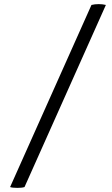

<svg xmlns="http://www.w3.org/2000/svg" viewBox="-20 -823 542 932"><path d="M494 -799 99 85Q87 89 65 89Q40 89 29 85L424 -799Q440 -803 459 -803Q478 -803 494 -799Z"/></svg>

Font: Adamina
Style: Regular
Weight: 400
Designer: Cyreal (www.cyreal.org)
Foundry: Cyreal
Version: Version 1.011